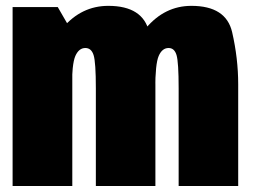

<svg xmlns="http://www.w3.org/2000/svg" viewBox="-20 -620 844 640"><path d="M22 0H221V-512.5L172.5 -596.5H22ZM299.5 0H498V-339Q498 -426 477.2 -513.2Q456.5 -600.5 341 -600.5Q251.5 -600.5 189 -527Q126.5 -453.5 126.5 -373.5L219.5 -322Q219.5 -407 231.2 -433.5Q243 -460 264.5 -460Q284.5 -460 292 -436.2Q299.5 -412.5 299.5 -325.5ZM575.5 0H774V-339Q774 -425 753.8 -512.8Q733.5 -600.5 618 -600.5Q529 -600.5 466.5 -526.2Q404 -452 404 -373.5L497.5 -322Q497.5 -407 509 -433.5Q520.5 -460 542 -460Q561.5 -460 568.5 -436.2Q575.5 -412.5 575.5 -325.5Z"/></svg>

Font: Anybody Condensed Black
Style: Regular
Weight: 900
Width: 3
Designer: Tyler Finck
Foundry: Etcetera Type Company
Version: Version 1.113;gftools[0.9.25]